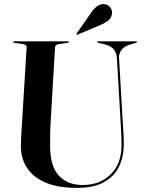

<svg xmlns="http://www.w3.org/2000/svg" viewBox="-20 -901 702 933"><path d="M566.5 -302.5 548 -617.5Q546.5 -643.5 534 -659.8Q521.5 -676 493 -684.5L457 -693Q452 -694.5 452 -697Q452 -700 456 -700H641.5Q645.5 -700 645.5 -697Q645.5 -694 639.5 -692.5L609 -683.5Q585 -676.5 571 -659Q557 -641.5 558.5 -618L576.5 -307.5Q578.5 -280.5 580 -254Q581.5 -227.5 581.5 -200Q581.5 -141 559 -93Q536.5 -45 486.5 -16.5Q436.5 12 354 12Q261 12 200.5 -14.2Q140 -40.5 110.8 -86Q81.5 -131.5 81.5 -189.5Q81.5 -204 82.5 -227Q83.5 -250 85 -273.2Q86.5 -296.5 87.5 -313L109.5 -673Q110 -683.5 90 -687L49.5 -693Q43.5 -694 43.5 -697Q43.5 -700 48.5 -700H310.5Q315 -700 315 -697Q315 -694 309 -693L267 -687Q248 -684 247.5 -672L226.5 -316.5Q224 -278 223.8 -245.8Q223.5 -213.5 223.5 -192Q223.5 -93.5 265.8 -47.8Q308 -2 381.5 -2Q465.5 -2 518 -53.8Q570.5 -105.5 570.5 -195Q570.5 -228.5 569 -254.5Q567.5 -280.5 566.5 -302.5ZM423 -839.5Q452.5 -882.5 484 -881Q503 -880.5 514 -867Q525 -853.5 524.5 -839.5Q523.5 -815 506 -801.5Q488.5 -788 467.5 -779.5L358 -733Q353.5 -731 352 -733.5Q350.5 -735.5 353 -739Z"/></svg>

Font: Fraunces 144pt S000 SemiBold
Style: Regular
Weight: 600
Version: Version 1.000; ttfautohint (v1.8.3)